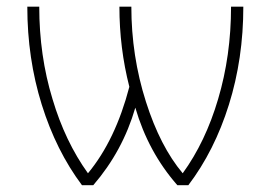

<svg xmlns="http://www.w3.org/2000/svg" viewBox="-20 -544 793 566"><path d="M239.3 -33.2Q320.3 -130.9 361.3 -288.1Q332 -402.3 332 -524.4H367.2Q367.2 -378.9 410.2 -244.1Q452.1 -112.3 518.6 -33.2Q585.9 -126 623 -252Q661.1 -379.9 661.1 -524.4H697.3Q697.3 -371.1 654.8 -235.4Q612.3 -99.6 535.2 2H502.9Q417 -95.7 378.9 -226.6Q341.8 -98.6 254.9 2H221.7Q145.5 -99.6 103 -235.8Q60.5 -372.1 60.5 -524.4H95.7Q95.7 -379.9 134.8 -252Q171.9 -127 239.3 -33.2Z"/></svg>

Font: Gen Shin Gothic ExtraLight
Style: Regular
Weight: 100
Designer: [Source Han Sans]
Ryoko NISHIZUKA  (kana & ideographs); Paul D. Hunt (Latin, Greek & Cyrillic); Wenlong ZHANG  (bopomofo
Version: Version 1.002.20150607